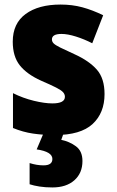

<svg xmlns="http://www.w3.org/2000/svg" viewBox="-20 -583 513 843"><path d="M439 -170Q439 -87 386.5 -38.5Q334 10 221 10Q169 10 125 3.5Q81 -3 37 -21V-174Q81 -152 128.5 -140.5Q176 -129 210 -129Q265 -129 265 -158Q265 -169 257 -178Q249 -187 226.5 -198.5Q204 -210 160 -229Q98 -257 67 -296Q36 -335 36 -400Q36 -480 92.5 -521.5Q149 -563 246 -563Q297 -563 341.5 -551Q386 -539 433 -516L385 -393Q350 -411 313.5 -422.5Q277 -434 250 -434Q208 -434 208 -410Q208 -400 215.5 -392.5Q223 -385 244 -374.5Q265 -364 307 -345Q371 -316 405 -277.5Q439 -239 439 -170ZM342 124Q342 177 306.5 208.5Q271 240 210 240Q179 240 153.5 236Q128 232 110 226V133Q126 138 141 140.5Q156 143 171 143Q210 143 210 115Q210 83 141 73L172 0H260L249 31Q284 38 313 59Q342 80 342 124Z"/></svg>

Font: Noto Sans Gujarati SemiCondensed Black
Style: Regular
Weight: 900
Width: 4
Designer: Jelle Bosma - Monotype Design Team, Universal Thirst
Foundry: Monotype Imaging Inc.
Version: Version 2.106; ttfautohint (v1.8.4.7-5d5b)